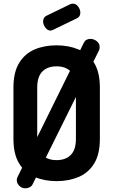

<svg xmlns="http://www.w3.org/2000/svg" viewBox="-20 -977 614 1042"><path d="M287 6Q221 6 168 -16.5Q115 -39 84 -89.5Q53 -140 53 -223V-502Q53 -585 84 -635.5Q115 -686 167.5 -708.5Q220 -731 287 -731Q353 -731 406.5 -708.5Q460 -686 491 -635.5Q522 -585 522 -502V-223Q522 -140 491 -89.5Q460 -39 406.5 -16.5Q353 6 287 6ZM287 -108Q336 -108 364 -136Q392 -164 392 -223V-502Q392 -561 364 -589Q336 -617 287 -617Q238 -617 210 -589Q182 -561 182 -502V-223Q182 -164 210 -136Q238 -108 287 -108ZM118 45Q98 45 84.5 31Q71 17 71 1Q71 -8 75 -16L435 -745Q445 -766 471 -766Q489 -766 505 -753.5Q521 -741 521 -721Q521 -711 517 -703L157 23Q153 33 141.5 39Q130 45 118 45ZM254 -811Q238 -811 226 -827.5Q214 -844 214 -860Q214 -882 231 -891L363 -955Q370 -957 376 -957Q393 -957 404.5 -941Q416 -925 416 -908Q416 -887 398 -878L268 -815Q264 -814 261 -812.5Q258 -811 254 -811Z"/></svg>

Font: Dosis ExtraLight
Style: Bold
Weight: 700
Version: Version 3.001; ttfautohint (v1.8.2)